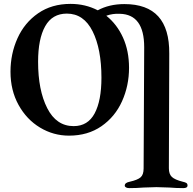

<svg xmlns="http://www.w3.org/2000/svg" viewBox="-20 -684 995 988"><path d="M945 271Q945 284 923 284Q887 284 851 281Q805 279 785 279Q763 279 719 281Q683 284 645 284Q635 284 628.5 280.5Q622 277 622 271Q622 256 648 251Q688 242 703.5 228.5Q719 215 719 183L722 -441Q722 -610 597 -613Q560 -615 527 -603Q582 -559 613 -490.5Q644 -422 644 -335Q644 -243 608 -163Q572 -83 502 -34.5Q432 14 335 14Q255 14 186 -27.5Q117 -69 75.5 -144Q34 -219 34 -315Q34 -407 70 -487Q106 -567 176 -615.5Q246 -664 343 -664Q419 -664 483 -631Q542 -663 620 -663Q737 -663 794.5 -599.5Q852 -536 851 -408L849 182Q849 212 864.5 226.5Q880 241 920 251Q934 254 939.5 258Q945 262 945 271ZM502 -284Q502 -432 456.5 -523Q411 -614 324 -614Q249 -614 212.5 -549Q176 -484 176 -366Q176 -220 223 -127.5Q270 -35 359 -35Q432 -35 467 -100.5Q502 -166 502 -284Z"/></svg>

Font: EB Garamond SemiBold
Style: Regular
Weight: 600
Designer: Georg Duffner and Octavio Pardo
Foundry: Georg Duffner
Version: Version 1.000